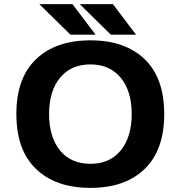

<svg xmlns="http://www.w3.org/2000/svg" viewBox="-20 -902 890 933"><path d="M641 -733.5H518.5L367.5 -882H528.5ZM444.5 -733.5H322.5L171 -882H332ZM419.5 11Q251 11 155.2 -80.8Q59.5 -172.5 59.5 -348Q59.5 -523 155.2 -614.5Q251 -706 419.5 -706Q587.5 -706 682.8 -614.5Q778 -523 778 -348Q778 -172.5 682.8 -80.8Q587.5 11 419.5 11ZM419.5 -106Q513.5 -106 566.8 -171Q620 -236 620 -348Q620 -459 566.8 -524Q513.5 -589 419.5 -589Q325 -589 271.8 -524.2Q218.5 -459.5 218.5 -348Q218.5 -236 271.5 -171Q324.5 -106 419.5 -106Z"/></svg>

Font: League Mono Wide SemiBold
Style: Regular
Weight: 600
Width: 8
Designer: Tyler Finck
Foundry: The League of Moveable Type / Tyler Finck
Version: Version 2.210